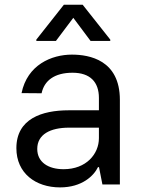

<svg xmlns="http://www.w3.org/2000/svg" viewBox="-20 -785 605 817"><path d="M235.4 12.4C329.5 12.4 379.3 -37.3 397 -73.9H401.3L415.8 0H490.1V-360.1C490.1 -529.8 360.1 -552.6 285.9 -552.6C199.6 -552.6 96.2 -509.2 71.7 -388.8L157 -388.1C168 -441.1 210.9 -475.5 288.7 -475.5C363.6 -475.5 400.9 -436.1 400.9 -368.3V-315.7H272.7C158 -315.7 49.7 -279.5 49.7 -154.5C49.7 -47.9 131.7 12.4 235.4 12.4ZM134.6 -610.8H218L291.9 -709.2L365.4 -610.8H449.2V-616.5L331.7 -764.9H251.8L134.6 -616.5ZM138.5 -151.3C138.5 -213.4 194.2 -241.5 272.7 -241.8H400.9V-197.1C400.9 -130 347.3 -65 250.7 -65C185.7 -65 138.5 -94.5 138.5 -151.3Z"/></svg>

Font: GiG Sans Text
Style: Regular
Weight: 400
Designer: Andreas Faust
Version: Version 1.100;FEAKit 1.0